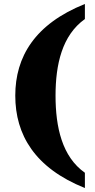

<svg xmlns="http://www.w3.org/2000/svg" viewBox="-20 -801 480 968"><path d="M408 147V70C293 -11 260 -160 260 -319C260 -476 293 -623 408 -705V-781C156 -680 57 -515 57 -319C57 -121 156 46 408 147Z"/></svg>

Font: Noto Serif Lao Black
Style: Regular
Weight: 900
Designer: Monotype Design Team
Foundry: Monotype Imaging Inc.
Version: Version 2.003